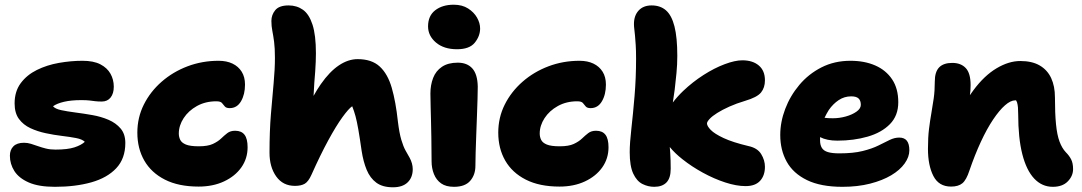

<svg xmlns="http://www.w3.org/2000/svg" viewBox="-20 -783 4591 815"><path d="M213 10Q144 10 102 -8.5Q60 -27 41 -57Q22 -87 22 -122Q22 -147 37 -162Q52 -177 82 -177Q97 -177 111.5 -172.5Q126 -168 141.5 -162.5Q157 -157 175 -152.5Q193 -148 215 -148Q267 -148 296 -157.5Q325 -167 340 -181Q329 -192 303 -197Q277 -202 243.5 -206Q210 -210 174.5 -217.5Q139 -225 109 -239Q79 -253 60.5 -278Q42 -303 42 -344Q42 -395 68 -430Q94 -465 136.5 -486Q179 -507 230 -516Q281 -525 330 -525Q377 -525 406 -510Q435 -495 449 -470Q463 -445 463 -415Q463 -386 449.5 -369Q436 -352 412 -352Q395 -352 383.5 -353.5Q372 -355 359.5 -356.5Q347 -358 325 -358Q282 -358 252 -351Q222 -344 205 -332Q214 -321 239.5 -315.5Q265 -310 300 -305.5Q335 -301 372 -294.5Q409 -288 440.5 -274.5Q472 -261 492 -237.5Q512 -214 512 -176Q512 -110 473.5 -69Q435 -28 367.5 -9Q300 10 213 10Z M823 9Q738 9 680 -20.5Q622 -50 592.5 -101.5Q563 -153 563 -220Q563 -284 590.5 -339Q618 -394 666 -436Q714 -478 776 -501.5Q838 -525 908 -525Q942 -525 967 -513Q992 -501 1006 -478.5Q1020 -456 1020 -424Q1020 -382 1003 -353Q986 -324 955 -324Q940 -324 934 -331.5Q928 -339 922 -346Q916 -353 898 -353Q852 -353 816 -333Q780 -313 759.5 -281.5Q739 -250 739 -216Q739 -202 745 -189.5Q751 -177 769 -169.5Q787 -162 824 -162Q862 -162 883.5 -172Q905 -182 918.5 -195Q932 -208 945 -218Q958 -228 978 -228Q1005 -228 1018 -211Q1031 -194 1031 -158Q1031 -110 1004.5 -72.5Q978 -35 931 -13Q884 9 823 9Z M1232 6Q1181 6 1152.5 -34Q1124 -74 1124 -135Q1124 -226 1130 -298.5Q1136 -371 1141.5 -430Q1147 -489 1147 -538Q1147 -579 1143.5 -605.5Q1140 -632 1136 -652Q1132 -672 1132 -694Q1132 -720 1148.5 -740Q1165 -760 1205 -760Q1240 -760 1266 -741.5Q1292 -723 1306.5 -678.5Q1321 -634 1321 -557Q1321 -523 1318 -480Q1314 -437 1311 -376Q1326 -403 1342 -426Q1379 -479 1418.5 -505.5Q1458 -532 1498 -532Q1558 -532 1592 -500.5Q1626 -469 1643 -410Q1660 -351 1669 -267Q1675 -218 1683.5 -189.5Q1692 -161 1701.5 -144Q1711 -127 1719 -113Q1725 -102 1728.5 -89.5Q1732 -77 1732 -65Q1732 -30 1710.5 -9Q1689 12 1648 12Q1604 12 1577.5 -7.5Q1551 -27 1536.5 -62Q1522 -97 1515 -143Q1507 -199 1501 -233.5Q1495 -268 1489 -290Q1483 -312 1475 -332Q1460 -322 1433.5 -285.5Q1407 -249 1373.5 -187.5Q1340 -126 1302 -41Q1289 -12 1273.5 -3Q1258 6 1232 6Z M1907 10Q1873 10 1852.5 -4.5Q1832 -19 1822 -44Q1812 -69 1812 -98Q1812 -158 1811 -199.5Q1810 -241 1809.5 -271.5Q1809 -302 1808 -329Q1807 -356 1807 -386Q1807 -422 1818.5 -452Q1830 -482 1856 -499.5Q1882 -517 1923 -517Q1963 -517 1985 -492.5Q2007 -468 2008 -415Q2008 -396 2007 -362.5Q2006 -329 2004.5 -289Q2003 -249 2001.5 -208.5Q2000 -168 1999 -134Q1998 -100 1998 -79Q1998 -41 1976 -15.5Q1954 10 1907 10ZM1920 -574Q1864 -574 1830.5 -602.5Q1797 -631 1797 -671Q1797 -716 1827.5 -739.5Q1858 -763 1906 -763Q1942 -763 1967 -747Q1992 -731 2005 -708Q2018 -685 2018 -662Q2018 -630 1995.5 -602Q1973 -574 1920 -574Z M2355 9Q2270 9 2212 -20.5Q2154 -50 2124.5 -101.5Q2095 -153 2095 -220Q2095 -284 2122.5 -339Q2150 -394 2198 -436Q2246 -478 2308 -501.5Q2370 -525 2440 -525Q2474 -525 2499 -513Q2524 -501 2538 -478.5Q2552 -456 2552 -424Q2552 -382 2535 -353Q2518 -324 2487 -324Q2472 -324 2466 -331.5Q2460 -339 2454 -346Q2448 -353 2430 -353Q2384 -353 2348 -333Q2312 -313 2291.5 -281.5Q2271 -250 2271 -216Q2271 -202 2277 -189.5Q2283 -177 2301 -169.5Q2319 -162 2356 -162Q2394 -162 2415.5 -172Q2437 -182 2450.5 -195Q2464 -208 2477 -218Q2490 -228 2510 -228Q2537 -228 2550 -211Q2563 -194 2563 -158Q2563 -110 2536.5 -72.5Q2510 -35 2463 -13Q2416 9 2355 9Z M3145 7Q3106 7 3058.5 -8.5Q3011 -24 2963.5 -50Q2916 -76 2877 -107Q2845 -132 2823 -159Q2824 -145 2825 -134Q2827 -101 2827 -67Q2827 -27 2809 -8.5Q2791 10 2757 10Q2731 10 2707 -2Q2683 -14 2668 -46Q2653 -78 2653 -137Q2653 -175 2660 -236.5Q2667 -298 2673.5 -375Q2680 -452 2680 -534Q2680 -568 2678.5 -591.5Q2677 -615 2675.5 -631.5Q2674 -648 2672.5 -659.5Q2671 -671 2671 -681Q2671 -717 2691 -738.5Q2711 -760 2746 -760Q2783 -760 2807 -739Q2831 -718 2843 -671Q2855 -624 2855 -546Q2855 -509 2851.5 -473Q2848 -437 2844 -403Q2840 -375 2836 -348Q2855 -373 2880 -397Q2920 -435 2966 -464.5Q3012 -494 3056 -510.5Q3100 -527 3131 -527Q3175 -527 3201 -505Q3227 -483 3227 -442Q3227 -411 3210.5 -390.5Q3194 -370 3143 -355Q3106 -344 3076 -330.5Q3046 -317 3024.5 -303.5Q3003 -290 2992 -278Q2981 -266 2981 -259Q2981 -248 2997 -231.5Q3013 -215 3051.5 -197Q3090 -179 3157 -163Q3195 -155 3211 -129Q3227 -103 3227 -75Q3227 -38 3206.5 -15.5Q3186 7 3145 7Z M3556 10Q3464 10 3405.5 -18.5Q3347 -47 3319.5 -96.5Q3292 -146 3292 -210Q3292 -265 3313 -320.5Q3334 -376 3373 -422.5Q3412 -469 3467 -497Q3522 -525 3590 -525Q3650 -525 3695.5 -505Q3741 -485 3767 -446Q3793 -407 3793 -349Q3793 -292 3757.5 -256Q3722 -220 3663 -203Q3604 -186 3534 -186Q3490 -186 3461 -201Q3461 -194 3461 -187Q3461 -168 3468.5 -155.5Q3476 -143 3494 -137.5Q3512 -132 3543 -132Q3602 -132 3642 -142Q3682 -152 3709 -165.5Q3736 -179 3756.5 -189Q3777 -199 3797 -199Q3819 -199 3829.5 -185.5Q3840 -172 3840 -145Q3840 -117 3820 -89Q3800 -61 3763 -39Q3726 -17 3673.5 -3.5Q3621 10 3556 10ZM3480 -283Q3494 -281 3515 -281Q3543 -281 3570 -288.5Q3597 -296 3615.5 -309Q3634 -322 3634 -338Q3634 -356 3624.5 -365Q3615 -374 3593 -374Q3564 -374 3540 -358Q3516 -342 3498 -316Q3488 -300 3480 -283Z M4449 10Q4403 10 4370 -25Q4337 -60 4319.5 -128.5Q4302 -197 4302 -299Q4302 -315 4301 -327Q4300 -339 4297 -349Q4295 -353 4293 -357Q4291 -357 4289 -357Q4270 -357 4246 -336Q4222 -315 4195.5 -275.5Q4169 -236 4143.5 -181Q4118 -126 4095 -59Q4082 -19 4065 -5Q4048 9 4017 9Q3965 9 3942 -36Q3919 -81 3919 -151Q3919 -200 3923.5 -236Q3928 -272 3933.5 -303Q3939 -334 3943.5 -366Q3948 -398 3948 -437Q3948 -478 3966.5 -497Q3985 -516 4022 -516Q4059 -516 4079.5 -494Q4100 -472 4100 -422Q4100 -397 4097 -379Q4104 -389 4112 -400Q4158 -462 4210 -493Q4262 -524 4311 -524Q4361 -524 4393.5 -505Q4426 -486 4442 -451.5Q4458 -417 4458 -370Q4458 -302 4462.5 -256Q4467 -210 4477.5 -182Q4488 -154 4504 -137Q4519 -122 4527 -106Q4535 -90 4535 -65Q4535 -36 4512.5 -13Q4490 10 4449 10Z"/></svg>

Font: Shantell Sans Light ExtraBold
Style: Regular
Weight: 800
Version: Version 1.011;[c5ecc13dd]